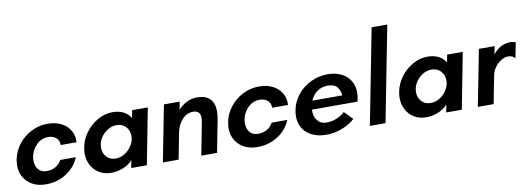

<svg xmlns="http://www.w3.org/2000/svg" viewBox="-59 -1113 4102 1487"><g transform="rotate(-10 1992.0 -370.0)"><path d="M9 -173Q9 -193 14 -220Q26 -283 66.5 -335.5Q107 -388 167.5 -419Q228 -450 296 -450Q359 -450 404.5 -426.5Q450 -403 473.5 -362.5Q497 -322 494 -270H369Q370 -306 346 -327Q322 -348 283 -348Q230 -348 191.5 -309.5Q153 -271 143 -219Q140 -204 140 -188Q140 -146 162.5 -118Q185 -90 229 -90Q267 -90 298 -107.5Q329 -125 345 -157H468Q438 -82 366.5 -36Q295 10 205 10Q146 10 101.5 -13.5Q57 -37 33 -78.5Q9 -120 9 -173Z M540 -174Q540 -193 545 -220Q556 -281 595 -334Q634 -387 690.5 -419Q747 -451 808 -451Q855 -451 891.5 -433.5Q928 -416 950 -380L961 -440H1084L999 0H876L888 -60Q857 -26 811.5 -8Q766 10 718 10Q665 10 624.5 -14.5Q584 -39 562 -81Q540 -123 540 -174ZM772 -93Q810 -93 844.5 -115Q879 -137 900 -172Q921 -207 921 -244Q921 -288 893.5 -317.5Q866 -347 821 -347Q783 -347 748.5 -325Q714 -303 693.5 -268Q673 -233 673 -195Q673 -152 700 -122.5Q727 -93 772 -93Z M1211 -441H1335L1323 -379Q1352 -412 1390.5 -431Q1429 -450 1473 -450Q1540 -450 1573.5 -415.5Q1607 -381 1607 -318Q1607 -291 1601 -258L1551 0H1427L1477 -258Q1480 -275 1480 -288Q1480 -346 1422 -346Q1373 -346 1337 -306.5Q1301 -267 1289 -208L1249 0H1125Z M1672 -173Q1672 -193 1677 -220Q1689 -283 1729.5 -335.5Q1770 -388 1830.5 -419Q1891 -450 1959 -450Q2022 -450 2067.5 -426.5Q2113 -403 2136.5 -362.5Q2160 -322 2157 -270H2032Q2033 -306 2009 -327Q1985 -348 1946 -348Q1893 -348 1854.5 -309.5Q1816 -271 1806 -219Q1803 -204 1803 -188Q1803 -146 1825.5 -118Q1848 -90 1892 -90Q1930 -90 1961 -107.5Q1992 -125 2008 -157H2131Q2101 -82 2029.5 -36Q1958 10 1868 10Q1809 10 1764.5 -13.5Q1720 -37 1696 -78.5Q1672 -120 1672 -173Z M2202 -172Q2202 -193 2207 -221Q2220 -287 2262.5 -339.5Q2305 -392 2367.5 -421.5Q2430 -451 2500 -451Q2558 -451 2603.5 -429.5Q2649 -408 2675 -367.5Q2701 -327 2701 -274Q2701 -250 2697 -230L2691 -202H2333Q2330 -149 2356 -116.5Q2382 -84 2426 -84Q2470 -84 2508.5 -100Q2547 -116 2572 -141L2636 -76Q2597 -39 2536 -15Q2475 9 2413 9Q2317 9 2259.5 -40Q2202 -89 2202 -172ZM2583 -270Q2583 -300 2562 -332Q2541 -364 2485 -364Q2437 -364 2402 -339Q2367 -314 2348 -270Z M2899 -750H3022L2876 0H2753Z M3017 -174Q3017 -193 3022 -220Q3033 -281 3072 -334Q3111 -387 3167.5 -419Q3224 -451 3285 -451Q3332 -451 3368.5 -433.5Q3405 -416 3427 -380L3438 -440H3561L3476 0H3353L3365 -60Q3334 -26 3288.5 -8Q3243 10 3195 10Q3142 10 3101.5 -14.5Q3061 -39 3039 -81Q3017 -123 3017 -174ZM3249 -93Q3287 -93 3321.5 -115Q3356 -137 3377 -172Q3398 -207 3398 -244Q3398 -288 3370.5 -317.5Q3343 -347 3298 -347Q3260 -347 3225.5 -325Q3191 -303 3170.5 -268Q3150 -233 3150 -195Q3150 -152 3177 -122.5Q3204 -93 3249 -93Z M3688 -441H3812L3799 -376Q3824 -411 3859.5 -430.5Q3895 -450 3934 -450Q3960 -450 3978 -441L3954 -320Q3936 -344 3900 -344Q3871 -344 3843 -326Q3815 -308 3794.5 -279Q3774 -250 3769 -220L3726 0H3602Z"/></g></svg>

Font: Teachers SemiBold
Style: Italic
Weight: 600
Designer: Alfredo Marco Pradil & Chank Diesel
Version: Version 0.009